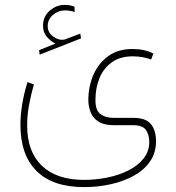

<svg xmlns="http://www.w3.org/2000/svg" viewBox="-20 -514 717 780"><path d="M205.1 -336.9Q185.5 -346.7 170.2 -364.5Q154.8 -382.3 154.8 -409.2Q154.8 -447.3 182.1 -470.7Q209.5 -494.1 241.7 -494.1Q254.4 -494.1 262.2 -492.7Q270 -491.2 282.7 -486.8L283.2 -465.3Q264.6 -471.7 243.7 -471.7Q215.8 -471.7 194.8 -453.1Q173.8 -434.6 173.8 -408.7Q173.8 -381.8 195.6 -366Q217.3 -350.1 236.8 -352.5Q243.2 -353 250.5 -356.4L306.2 -377.4L309.1 -357.9L141.1 -292L138.7 -310.1ZM321.8 246.1Q194.3 246.1 128.7 180.9Q63 115.7 63 -6.8Q63 -48.3 70.6 -92.8Q78.1 -137.2 91.8 -180.7L117.7 -170.9Q106 -130.4 98.1 -87.9Q90.3 -45.4 90.3 -3.9Q90.3 102.1 150.1 159.4Q210 216.8 321.8 216.8Q369.1 216.8 416 207.3Q462.9 197.8 501.5 178.5Q540 159.2 563.2 130.1Q586.4 101.1 586.4 62.5Q586.4 33.7 573 14.2Q559.6 -5.4 521 -5.4H441.9Q402.3 -5.4 379.9 -20Q357.4 -34.7 348.1 -58.1Q338.9 -81.5 338.9 -107.9Q338.9 -162.1 359.1 -209.2Q379.4 -256.3 419.2 -285.6Q459 -314.9 518.1 -314.9Q568.4 -314.9 603 -296.4L594.2 -272.5Q577.6 -278.3 559.1 -281.7Q540.5 -285.2 519 -285.2Q468.8 -285.2 435.1 -261.5Q401.4 -237.8 384.5 -197.5Q367.7 -157.2 367.7 -107.4Q367.7 -65.4 388.2 -50.3Q408.7 -35.2 441.9 -35.2H521Q572.8 -35.2 593.3 -9.8Q613.8 15.6 613.8 60.5Q613.8 106.9 589.6 141.8Q565.4 176.8 523.9 199.7Q482.4 222.7 430.2 234.4Q377.9 246.1 321.8 246.1Z"/></svg>

Font: Vazirmatn RD UI Thin
Style: Regular
Weight: 100
Designer: Saber Rastikerdar
Foundry: Saber Rastikerdar
Version: Version 33.003